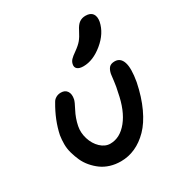

<svg xmlns="http://www.w3.org/2000/svg" viewBox="-176 -892 951 1009"><g transform="rotate(-30 299.5 -388.0)"><path d="M346.2 -541Q320.8 -541 309.3 -551.3Q297.9 -561.5 301.8 -579.1Q304.7 -593.3 314.7 -604Q324.7 -614.7 348.1 -630.9Q375.5 -650.4 389.6 -667.5Q403.8 -684.6 418.9 -714.8Q433.1 -743.7 449.2 -754.9Q465.3 -766.1 486.8 -766.1Q516.6 -766.1 529.1 -748.8Q541.5 -731.4 536.1 -701.2Q522.9 -638.2 463.9 -589.6Q404.8 -541 346.2 -541ZM267.1 -9.8Q233.4 -9.8 203.6 -19Q173.8 -28.3 151.4 -44.7Q128.9 -61 110.1 -83Q91.3 -105 79.8 -130.4Q68.4 -155.8 60.8 -182.9Q53.2 -210 53.2 -236.8Q53.2 -263.7 57.1 -289.1Q74.2 -371.6 122.1 -452.1Q128.9 -465.3 142.3 -473.1Q155.8 -481 172.9 -481Q198.2 -481 210 -463.1Q221.7 -445.3 215.8 -416Q213.4 -402.8 193.1 -364.7Q172.9 -326.7 164.1 -283.2Q156.7 -246.1 168.7 -207.3Q180.7 -168.5 207.3 -143.3Q233.9 -118.2 265.1 -118.2Q324.2 -118.2 369.9 -174.6Q415.5 -231 434.1 -331.1Q441.4 -360.4 445.3 -393.8Q449.2 -427.2 450.2 -434.1Q455.1 -458 466.1 -470Q477.1 -481.9 500 -481.9Q534.7 -481.9 547.1 -444.6Q559.6 -407.2 545.9 -329.1Q529.3 -247.6 500.2 -185.3Q471.2 -123 434.1 -85.2Q397 -47.4 355 -28.6Q313 -9.8 267.1 -9.8Z"/></g></svg>

Font: Shantell Sans Irregular
Style: Italic
Weight: 500
Italic angle: -11.31°
Designer: Stephen Nixon, Anya Danilova, Shantell Martin
Foundry: Arrow Type
Version: Version 1.006;[9816181b4]